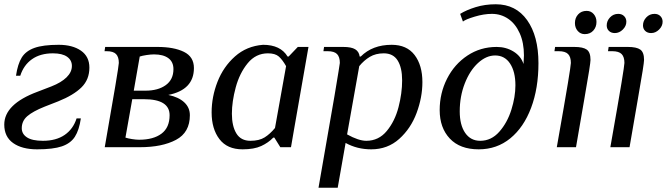

<svg xmlns="http://www.w3.org/2000/svg" viewBox="-28 -690 3126 900"><path d="M-8 -106Q-8 -202 148 -260L213 -285Q259 -303 284 -327.5Q309 -352 309 -381Q309 -408 286.5 -424Q264 -440 220 -440Q161 -440 122 -412.5Q83 -385 67 -335H47Q55 -390 74 -420.5Q93 -451 133.5 -465.5Q174 -480 247 -480Q312 -480 351.5 -452.5Q391 -425 391 -373Q391 -317 354 -280.5Q317 -244 245 -215L181 -190Q126 -168 100 -145.5Q74 -123 74 -89Q74 -62 98.5 -46Q123 -30 173 -30Q235 -30 275 -57.5Q315 -85 331 -135H351Q343 -80 323 -49Q303 -18 262 -4Q221 10 146 10Q75 10 33.5 -19.5Q-8 -49 -8 -106Z M529 -395Q529 -423 516 -436.5Q503 -450 472 -450H462L465 -470H710Q787 -470 834 -447Q881 -424 881 -371Q881 -269 761 -245Q809 -235 835.5 -210.5Q862 -186 862 -150Q862 -69 797 -34.5Q732 0 628 0H463Q529 -376 529 -395ZM654 -265Q713 -265 749 -291Q785 -317 785 -366Q785 -400 761 -417.5Q737 -435 694 -435Q679 -435 659 -432Q639 -429 627 -425L599 -265ZM767 -150Q767 -225 647 -225H592L560 -45Q572 -41 591 -38Q610 -35 624 -35Q691 -35 729 -63.5Q767 -92 767 -150Z M964 -163Q964 -236 991.5 -306.5Q1019 -377 1073.5 -425.5Q1128 -474 1205 -480Q1287 -480 1320 -425H1325L1368 -470H1418L1351 -87L1336 0H1286L1258 -45H1253Q1230 -21 1196.5 -5.5Q1163 10 1109 10Q1037 10 1000.5 -38Q964 -86 964 -163ZM1261 -90 1313 -380Q1296 -410 1279 -425Q1262 -440 1228 -440Q1171 -440 1133 -393.5Q1095 -347 1077 -280.5Q1059 -214 1059 -157Q1059 -99 1080 -64.5Q1101 -30 1146 -30Q1187 -30 1212.5 -46Q1238 -62 1261 -90Z M1540 -241Q1565 -390 1565 -395Q1565 -423 1552 -436.5Q1539 -450 1508 -450H1488L1491 -470H1581Q1619 -470 1637 -459Q1655 -448 1658 -425H1663Q1718 -480 1808 -480Q1879 -480 1915.5 -432Q1952 -384 1952 -305Q1952 -234 1925 -161Q1898 -88 1843.5 -39Q1789 10 1712 10Q1646 10 1592 -20L1555 190H1465ZM1857 -313Q1857 -373 1836 -406.5Q1815 -440 1771 -440Q1733 -440 1705.5 -423.5Q1678 -407 1656 -380L1599 -60Q1653 -30 1689 -30Q1747 -30 1785 -76Q1823 -122 1840 -187.5Q1857 -253 1857 -313Z M2033 -174Q2033 -253 2067.5 -321Q2102 -389 2163 -429.5Q2224 -470 2300 -470Q2344 -470 2379 -448.5Q2414 -427 2426 -390Q2428 -422 2428 -430Q2428 -490 2408 -534.5Q2388 -579 2354 -602Q2320 -625 2278 -625Q2240 -625 2197 -612Q2154 -599 2142 -589L2129 -625Q2158 -643 2201.5 -656.5Q2245 -670 2296 -670Q2390 -670 2443 -595.5Q2496 -521 2496 -394Q2496 -276 2461.5 -184.5Q2427 -93 2364 -41.5Q2301 10 2216 10Q2128 10 2080.5 -40.5Q2033 -91 2033 -174ZM2388 -290Q2388 -354 2363 -392Q2338 -430 2293 -430Q2251 -430 2212.5 -394.5Q2174 -359 2150.5 -298.5Q2127 -238 2127 -168Q2127 -104 2152.5 -67Q2178 -30 2223 -30Q2275 -30 2312.5 -72.5Q2350 -115 2369 -175.5Q2388 -236 2388 -290Z M2667 -582Q2667 -606 2682 -622.5Q2697 -639 2722 -639Q2742 -639 2755 -624Q2768 -609 2768 -587Q2768 -563 2753 -546.5Q2738 -530 2713 -530Q2693 -530 2680 -545Q2667 -560 2667 -582ZM2648 -395Q2648 -423 2635 -436.5Q2622 -450 2591 -450H2571L2574 -470H2664Q2705 -470 2722.5 -457.5Q2740 -445 2740 -409Q2740 -400 2733.5 -358.5Q2727 -317 2710 -220L2672 0H2582Q2620 -215 2634 -300Q2648 -385 2648 -395Z M2899 -395Q2899 -423 2886 -436.5Q2873 -450 2842 -450H2822L2825 -470H2915Q2956 -470 2973.5 -457.5Q2991 -445 2991 -409Q2991 -400 2984.5 -358.5Q2978 -317 2961 -220L2923 0H2833Q2871 -215 2885 -300Q2899 -385 2899 -395ZM2816 -571Q2816 -592 2831.5 -608.5Q2847 -625 2870 -625Q2887 -625 2897.5 -614.5Q2908 -604 2908 -588Q2908 -568 2891.5 -551.5Q2875 -535 2854 -535Q2837 -535 2826.5 -545Q2816 -555 2816 -571ZM2986 -571Q2986 -592 3001.5 -608.5Q3017 -625 3040 -625Q3057 -625 3067.5 -614.5Q3078 -604 3078 -588Q3078 -568 3061.5 -551.5Q3045 -535 3024 -535Q3007 -535 2996.5 -545Q2986 -555 2986 -571Z"/></svg>

Font: Philosopher
Style: Italic
Weight: 400
Italic angle: -10°
Designer: Jovanny Lemonad
Foundry: Jovanny Lemonad
Version: Version 2.000